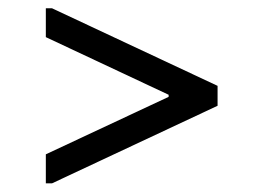

<svg xmlns="http://www.w3.org/2000/svg" viewBox="-20 -520 601 452"><path d="M102.5 -88.4H87.9V-156.7L377 -292V-296.9L87.9 -432.6V-500.5H102.5L492.2 -317.9V-271Z"/></svg>

Font: Noticia Text
Style: Italic
Weight: 400
Italic angle: -8°
Designer: JM Sole
Foundry: JM Sole
Version: Version 1.003